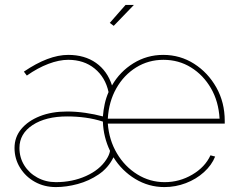

<svg xmlns="http://www.w3.org/2000/svg" viewBox="-20 -750 968 780"><path d="M207 10Q160 10 122 -11Q84 -32 61.5 -68.5Q39 -105 39 -149Q39 -193 66.5 -226Q94 -259 142 -278Q190 -297 253 -297Q289 -297 327 -291.5Q365 -286 398 -277Q400 -303 405.5 -328Q411 -353 421 -376Q408 -436 364.5 -471.5Q321 -507 257 -507Q220 -507 176.5 -490.5Q133 -474 89 -443L77 -459Q177 -527 257 -527Q324 -527 370 -494.5Q416 -462 435 -403Q467 -459 522 -493Q577 -527 643 -527Q712 -527 768.5 -491Q825 -455 859 -394.5Q893 -334 893 -259Q893 -256 893 -253.5Q893 -251 893 -248H418Q423 -181 455 -127Q487 -73 538 -41.5Q589 -10 649 -10Q709 -10 761 -40.5Q813 -71 835 -119L854 -114Q840 -79 808.5 -50.5Q777 -22 735 -6Q693 10 648 10Q584 10 529.5 -23Q475 -56 441 -111Q420 -68 381 -41.5Q342 -15 296 -2.5Q250 10 207 10ZM207 -10Q274 -10 329.5 -35Q385 -60 412 -102Q424 -120 427 -137Q414 -164 406.5 -194Q399 -224 398 -256Q364 -267 327.5 -272Q291 -277 253 -277Q166 -277 112.5 -242Q59 -207 59 -149Q59 -110 78.5 -78.5Q98 -47 132 -28.5Q166 -10 207 -10ZM872 -268Q868 -338 837 -391.5Q806 -445 756 -476Q706 -507 644 -507Q583 -507 533 -476Q483 -445 452.5 -391Q422 -337 418 -268ZM442 -645 426 -657 490 -730H524Z"/></svg>

Font: Raleway Thin
Style: Regular
Weight: 100
Designer: Matt McInerney, Pablo Impallari, Rodrigo Fuenzalida
Foundry: Matt McInerney, Pablo Impallari, Rodrigo Fuenzalida
Version: Version 4.026